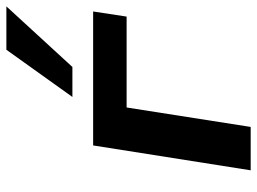

<svg xmlns="http://www.w3.org/2000/svg" viewBox="-122 -684 806 602"><g transform="rotate(-90 281.0 -383.0)"><path d="M48 0 126 -494H546L530 -389H245L184 0ZM278 -559 426 -766H562L372 -559Z"/></g></svg>

Font: Nunito Sans 10pt SemiExpanded
Style: Bold Italic
Weight: 700
Width: 6
Italic angle: -9°
Designer: Vernon Adams
Foundry: Vernon Adams
Version: Version 3.101;gftools[0.9.27]